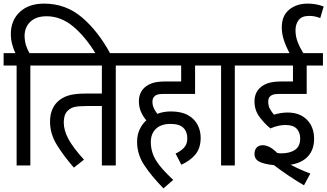

<svg xmlns="http://www.w3.org/2000/svg" viewBox="-20 -916 1812 1063"><path d="M72 -553H0V-622H65Q55 -643 47.5 -670Q40 -697 40 -728Q40 -803 89.5 -849.5Q139 -896 224 -896Q344 -896 434 -819.5Q524 -743 593 -615H512Q454 -712 385.5 -769Q317 -826 238 -826Q181 -826 149 -796.5Q117 -767 116 -718Q117 -685 125 -662Q133 -639 143 -622H232V-553H148V0H72Z M621 -553V0H544V-329H462Q416 -329 394 -324Q372 -319 357 -305Q344 -293 338.5 -276.5Q333 -260 333 -238Q333 -195 358.5 -147Q384 -99 445 -32L389 12Q333 -52 295 -113.5Q257 -175 257 -242Q257 -309 295 -349Q319 -374 355 -386Q391 -398 454 -398H544V-553H220V-622H705V-553Z M952 -66Q978 -77 997.5 -97Q1017 -117 1017 -149Q1017 -187 995 -208.5Q973 -230 924 -230Q872 -230 843.5 -203Q815 -176 815 -129Q815 -97 825.5 -66Q836 -35 863 -0.5Q890 34 939 80L885 127Q817 57 778 -2.5Q739 -62 739 -131Q739 -169 753 -199Q767 -229 790 -250Q774 -268 761.5 -295Q749 -322 749 -355Q749 -403 781 -432Q799 -448 825.5 -456.5Q852 -465 899 -465H983V-553H693V-622H1145V-553H1060V-396H889Q865 -396 853.5 -393Q842 -390 835 -382Q824 -373 824 -352Q824 -334 831.5 -317.5Q839 -301 851 -286Q887 -299 926 -299Q984 -299 1020.5 -278.5Q1057 -258 1074 -225Q1091 -192 1091 -154Q1091 -96 1062 -61Q1033 -26 984 -4Z M1280 -553V0H1204V-553H1132V-622H1364V-553Z M1561 -224Q1521 -224 1477 -205Q1444 -232 1416.5 -269Q1389 -306 1389 -355Q1389 -403 1422 -432Q1440 -448 1467 -456.5Q1494 -465 1543 -465H1602V-553H1352V-622H1768V-553H1678V-396H1529Q1506 -396 1494.5 -393Q1483 -390 1475 -382Q1465 -373 1465 -352Q1465 -330 1474.5 -313Q1484 -296 1497 -281Q1515 -287 1535 -290Q1555 -293 1572 -293Q1640 -293 1679.5 -253Q1719 -213 1719 -147Q1719 -88 1685.5 -51Q1652 -14 1589 -4Q1640 23 1698 45L1663 110Q1617 83 1575 54.5Q1533 26 1496 -2Q1448 -6 1418.5 -19.5Q1389 -33 1389 -64Q1389 -86 1401 -99Q1413 -112 1435 -112Q1452 -112 1471.5 -102.5Q1491 -93 1515 -69Q1526 -67 1536 -67Q1585 -67 1613.5 -86.5Q1642 -106 1642 -149Q1642 -183 1622.5 -203.5Q1603 -224 1561 -224ZM1587 -615Q1567 -650 1553.5 -688.5Q1540 -727 1540 -764Q1540 -829 1581 -862.5Q1622 -896 1683 -896Q1708 -896 1729.5 -892Q1751 -888 1772 -880L1753 -816Q1738 -822 1723 -825Q1708 -828 1692 -828Q1651 -828 1633.5 -805Q1616 -782 1616 -748Q1616 -714 1628.5 -682.5Q1641 -651 1663 -615Z"/></svg>

Font: Noto Sans Devanagari Condensed
Style: Regular
Weight: 400
Width: 3
Designer: Jelle Bosma - Monotype Design Team
Foundry: Monotype Imaging Inc.
Version: Version 2.004; ttfautohint (v1.8.4.7-5d5b)